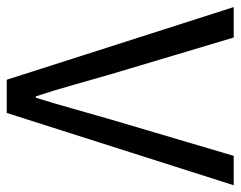

<svg xmlns="http://www.w3.org/2000/svg" viewBox="-90 -606 696 555"><g transform="rotate(-90 257.5 -328.0)"><path d="M0 0 209 -656H305L515 0H427L321 -355Q304 -413 290 -463.5Q276 -514 257 -572H253Q235 -514 221 -463.5Q207 -413 190 -355L85 0Z"/></g></svg>

Font: Source Sans Pro
Style: Regular
Weight: 400
Designer: Paul D. Hunt
Foundry: Adobe Systems Incorporated
Version: Version 2.021;PS 2.000;hotconv 1.0.86;makeotf.lib2.5.63406